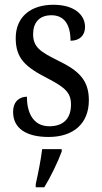

<svg xmlns="http://www.w3.org/2000/svg" viewBox="-20 -565 428 806"><path d="M184 10C289 10 353 -47 353 -144C353 -228 312 -268 223 -311C148 -348 119 -368 119 -422C119 -469 144 -501 196 -501C248 -501 276 -464 276 -394C315 -394 337 -417 337 -452C337 -502 293 -545 204 -545C110 -545 46 -495 46 -405C46 -320 86 -284 180 -236C255 -197 278 -175 278 -126C278 -69 248 -35 187 -35C121 -35 93 -89 93 -159C66 -159 35 -143 35 -95C35 -25 92 10 184 10ZM130 208V221H166C192 179 224 113 239 71V61H157C151 110 140 163 130 208Z"/></svg>

Font: Noto Serif Ethiopic Cn
Style: Regular
Weight: 400
Width: 3
Designer: Monotype Design Team
Foundry: Monotype Imaging Inc.
Version: Version 2.102